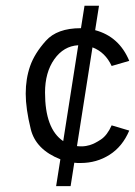

<svg xmlns="http://www.w3.org/2000/svg" viewBox="-20 -551 464 660"><path d="M244.6 -48.8Q250 -47.9 261.7 -47.9Q273.4 -47.9 289.3 -52.5Q305.2 -57.1 326.9 -71.5Q348.6 -85.9 363.8 -120.1L424.3 -102.1Q400.9 -46.9 356.4 -18.8Q312 9.3 257.3 9.3Q256.8 9.3 246.1 9.3L235.4 8.3L222.7 88.9H172.9L187.5 -3.4Q103 -36.6 85.7 -107.2Q68.4 -177.7 68.4 -229Q68.4 -280.3 83.5 -323.7Q98.6 -367.2 137.5 -410.6Q176.3 -454.1 257.3 -454.1H258.3L270.5 -531.2H320.3L307.1 -447.3Q389.6 -425.3 424.3 -341.8L363.8 -324.2Q341.8 -371.6 297.9 -388.2ZM249 -395.5Q198.7 -392.6 166.7 -347.4Q134.8 -302.2 134.8 -232.9Q134.8 -107.9 197.3 -65.9Z"/></svg>

Font: Meera
Style: Regular
Weight: 400
Designer: Hussain KH and Suresh P for Swathanthra Malayalam Computing (SMC)
Version: Version 7.0.0+20221109